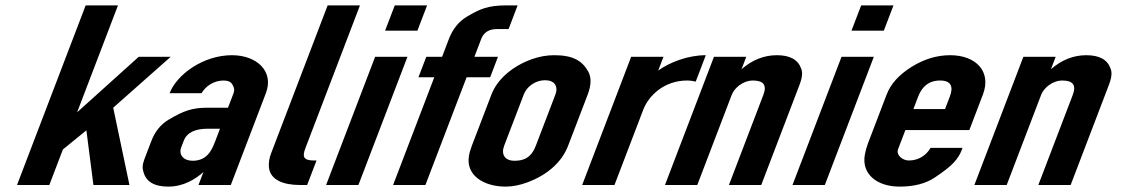

<svg xmlns="http://www.w3.org/2000/svg" viewBox="-20 -687 4191 713"><path d="M43.2 0H163.2L213.6 -132L300.8 -203L326.9 0H460.7L400.4 -287L613.8 -476H495.1L266.4 -270L418.1 -667H298.1Z M735.4 -48 717.1 0H837.1L967.4 -341C998.4 -422.2 933.7 -482 841.3 -482C733.9 -482 636.1 -409.5 609.9 -341H728.6C741.7 -364.3 771.5 -388 810.3 -388C826.2 -388 836.9 -383.3 842.5 -374C853.9 -355 849.9 -347.5 842.4 -328L826.7 -287H746.7C721.7 -287 699.1 -283.8 678.7 -277.5C658.4 -271.2 633.9 -259.3 605.2 -242C576.5 -224.7 555.4 -198.3 541.9 -163L521.2 -109C514.1 -90.3 505.2 -70.7 512.4 -50C521.5 -12.7 552.3 6 604.8 6C661.5 6 705 -21.2 735.4 -48ZM751.9 -209H796.9L779.4 -163C766.5 -129.4 749.4 -90 695.2 -90C662 -90 642.3 -111.9 653.1 -140L662.2 -164C674 -194.9 704.3 -209 751.9 -209Z M1316.7 -667H1196.7L986.9 -118C979.8 -99.3 977.1 -81.8 978.7 -65.5C983.5 -18.8 1032.1 0 1094.3 0H1120.6L1155.4 -91H1146.6C1105.7 -91 1102.2 -105.7 1114.2 -137Z M1191 0H1311L1493 -476H1373ZM1410 -573H1530L1566 -667H1446Z M1439.8 0H1559.8L1712.7 -400H1800.2L1829.2 -476H1741.7L1766.9 -542C1776.4 -566.7 1795.7 -579 1824.8 -579H1868.6L1902.2 -667H1861C1792.3 -667 1762.6 -654.2 1713.7 -625C1683.4 -607 1661.2 -579.3 1646.9 -542L1621.7 -476H1563L1533.9 -400H1592.7Z M1805 -336 1732.3 -146C1727 -132 1723.3 -119.2 1721.4 -107.5C1709.6 -37.6 1774.1 6 1858 6C1883.8 6 1911.4 0.5 1940.6 -10.5C2007.9 -35.9 2065 -81.1 2089.8 -146L2162.5 -336C2176 -371.3 2176.5 -400 2164.1 -422C2141.4 -462.2 2106.6 -482 2038.2 -482C2010.7 -482 1983.3 -477.2 1955.8 -467.5C1887.1 -443.3 1827.7 -395.5 1805 -336ZM2005.2 -389C2039.4 -389 2053.9 -365.9 2042.5 -336L1970.6 -148C1959 -117.7 1941.9 -90 1890.9 -90C1854 -90 1840.1 -114.1 1852.3 -146L1925 -336C1935.1 -362.6 1964.3 -389 2005.2 -389Z M2563.6 -384 2601.1 -482C2534.3 -482 2466.5 -455.4 2424.3 -425L2443.8 -476H2323.8L2141.9 0H2261.9L2368.5 -279C2389 -332.7 2447.2 -388 2531.4 -388C2542.9 -388 2554.3 -386.3 2563.6 -384Z M2954.9 -433C2943.2 -465.7 2913.2 -482 2864.9 -482C2817.4 -482 2773.7 -464.7 2733.7 -430L2751.3 -476H2631.3L2449.4 0H2569.4L2697.4 -335C2706.8 -359.5 2738.2 -388 2776.4 -388C2815.6 -388 2828.4 -370.3 2814.9 -335L2686.9 0H2806.9L2948.3 -370C2955.1 -387.8 2963.6 -413.8 2954.9 -433Z M2923 0H3043L3225 -476H3105ZM3142 -573H3262L3298 -667H3178Z M3355.2 -91C3330.8 -91 3306.9 -111.7 3315 -133L3342.2 -204H3579.7L3630.1 -336C3662.4 -420.6 3605.4 -482 3508.4 -482C3459.2 -482 3411.4 -467.5 3364.9 -438.5C3318.4 -409.5 3287.6 -375.3 3272.6 -336L3203.4 -155C3198.1 -141 3194.1 -126.8 3191.6 -112.5C3178.8 -41 3236.2 6 3320.7 6C3374 6 3417.4 -5.2 3451 -27.5C3484.5 -49.8 3508 -68.3 3521.6 -83C3535.1 -97.7 3544.6 -112.3 3550.2 -127L3554.4 -138H3435.7C3422.4 -114.3 3395.1 -91 3355.2 -91ZM3471.2 -388C3513.8 -388 3520.4 -362.8 3507.4 -329L3489.5 -282H3372L3389.9 -329C3402.6 -362.2 3426.7 -388 3471.2 -388Z M4103.9 -433C4092.2 -465.7 4062.2 -482 4013.9 -482C3966.4 -482 3922.7 -464.7 3882.7 -430L3900.3 -476H3780.3L3598.4 0H3718.4L3846.4 -335C3855.8 -359.5 3887.2 -388 3925.4 -388C3964.6 -388 3977.4 -370.3 3963.9 -335L3835.9 0H3955.9L4097.3 -370C4104.1 -387.8 4112.6 -413.8 4103.9 -433Z"/></svg>

Font: Din Kursivschrift
Style: Breit
Weight: 400
Version: Version 1.089